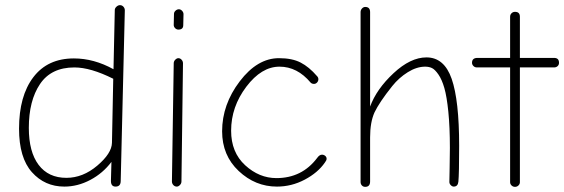

<svg xmlns="http://www.w3.org/2000/svg" viewBox="-20 -719 2192 746"><path d="M230 6Q154 6 104 -50Q54 -106 54 -219Q54 -346 109.5 -419Q165 -492 267 -492Q345 -492 421 -450L426 -680Q426 -687 432.5 -693Q439 -699 446 -699Q454 -699 459.5 -693Q465 -687 465 -679L449 -16Q449 6 429 6Q411 6 411 -16L413 -90Q380 -46 331 -20Q282 6 230 6ZM238 -28Q302 -28 358 -75.5Q414 -123 415 -164L420 -413Q332 -457 269 -457Q179 -457 135.5 -392.5Q92 -328 92 -222Q92 -129 130 -78.5Q168 -28 238 -28Z M673 -604Q666 -604 660.5 -609.5Q655 -615 655 -622L656 -665Q656 -672 662 -677.5Q668 -683 675 -683Q682 -683 687.5 -677Q693 -671 693 -664L692 -621Q692 -604 673 -604ZM667 6Q659 6 653.5 0Q648 -6 648 -14L655 -473Q655 -481 661 -487Q667 -493 673 -493Q680 -493 685.5 -487Q691 -481 691 -473L685 -14Q685 -6 679 0Q673 6 667 6Z M1056 6Q972 6 907.5 -54.5Q843 -115 843 -209Q843 -313 911.5 -403Q980 -493 1064 -493Q1115 -493 1148 -476Q1181 -459 1212 -423Q1217 -418 1217 -411Q1217 -404 1212 -398.5Q1207 -393 1200 -393Q1192 -393 1187 -398Q1135 -460 1066 -460Q996 -460 937 -382Q878 -304 878 -211Q878 -127 932.5 -77Q987 -27 1054 -27Q1153 -27 1212 -105Q1221 -118 1231 -118Q1238 -118 1243.5 -113.5Q1249 -109 1249 -102Q1249 -96 1242 -87Q1215 -48 1164 -21Q1113 6 1056 6Z M1399 7Q1391 7 1386 1.5Q1381 -4 1381 -12V-672Q1381 -680 1386.5 -686Q1392 -692 1399 -692Q1418 -692 1418 -672V-305Q1443 -373 1509 -434.5Q1575 -496 1637 -496Q1706 -496 1735 -412.5Q1764 -329 1764 -152Q1764 -44 1761 -13Q1759 6 1743 6Q1737 6 1731.5 0.5Q1726 -5 1726 -12Q1726 -21 1727 -65.5Q1728 -110 1728 -144Q1728 -225 1722 -284.5Q1716 -344 1706.5 -377Q1697 -410 1683.5 -429.5Q1670 -449 1658.5 -454.5Q1647 -460 1632 -460Q1599 -460 1564.5 -438.5Q1530 -417 1504 -384.5Q1478 -352 1461 -326.5Q1444 -301 1435 -282Q1418 -244 1418 -185V-14Q1418 7 1399 7Z M1962 -11V-457H1833Q1825 -457 1819.5 -462.5Q1814 -468 1814 -475Q1814 -494 1835 -494H1962V-654Q1962 -662 1967.5 -667.5Q1973 -673 1981 -673Q2000 -673 2000 -654V-494H2133Q2152 -494 2152 -475Q2152 -467 2146.5 -462Q2141 -457 2133 -457H2000V-11Q2000 -4 1994.5 1.5Q1989 7 1981 7Q1973 7 1967.5 1.5Q1962 -4 1962 -11Z"/></svg>

Font: Comic Neue Light
Style: Regular
Weight: 300
Designer: Craig Rozynski
Foundry: Craig Rozynski
Version: Version 2.003